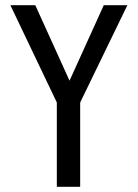

<svg xmlns="http://www.w3.org/2000/svg" viewBox="-20 -720 531 740"><path d="M289 -325V0H199V-325L20 -700H116L248 -409L380 -700H471Z"/></svg>

Font: Share
Style: Regular
Weight: 400
Designer: Ralph du Carrois
Version: Version 1.001